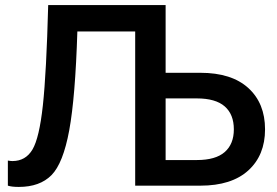

<svg xmlns="http://www.w3.org/2000/svg" viewBox="-20 -732 1091 757"><path d="M770 -445Q893 -445 959 -385Q1025 -325 1025 -222Q1025 -120 959 -60Q893 0 770 0H513V-608H285Q277 -349 253 -218.5Q229 -88 183 -41.5Q137 5 54 5Q26 5 11 0V-99Q21 -97 29 -97Q81 -97 108 -142.5Q135 -188 149 -316.5Q163 -445 170 -712H633V-445ZM633 -101H756Q830 -101 866 -132.5Q902 -164 902 -222Q902 -281 866 -312.5Q830 -344 756 -344H633Z"/></svg>

Font: CST
Style: Medium
Weight: 500
Version: Version 1.00